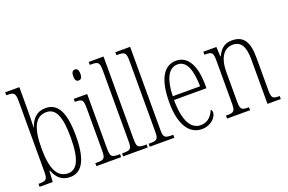

<svg xmlns="http://www.w3.org/2000/svg" viewBox="-98 -1101 2173 1451"><g transform="rotate(-20 989.0 -375.0)"><path d="M258 10C344 10 404 -60 404 -267C404 -465 354 -544 258 -544C187 -544 147 -499 126 -434H125C126 -475 128 -529 128 -564V-760H14V-736H22C75 -736 87 -730 87 -659V-93C87 -33 75 -24 23 -24H14V0H120L125 -88H130C152 -30 189 10 258 10ZM254 -22C169 -22 127 -98 127 -268C127 -438 169 -513 254 -513C331 -513 363 -437 363 -269C363 -93 323 -22 254 -22Z M567 -654C584 -654 596 -664 596 -698C596 -731 584 -742 567 -742C550 -742 539 -731 539 -698C539 -664 550 -654 567 -654ZM471 0H670V-24H657C602 -24 592 -32 592 -100V-536H484V-512H491C544 -512 552 -503 552 -434V-99C552 -31 542 -24 486 -24H471Z M686 0H884V-24H879C813 -24 805 -30 805 -98V-760H686V-736H698C752 -736 764 -730 764 -660V-98C764 -30 756 -24 690 -24H686Z M900 0H1098V-24H1093C1027 -24 1019 -30 1019 -98V-760H900V-736H912C966 -736 978 -730 978 -660V-98C978 -30 970 -24 904 -24H900Z M1317 10C1397 10 1439 -47 1439 -80C1439 -94 1434 -101 1428 -104C1411 -62 1378 -21 1320 -21C1241 -21 1194 -101 1193 -269H1454V-294C1454 -449 1403 -543 1309 -543C1209 -543 1153 -450 1153 -262C1153 -88 1215 10 1317 10ZM1414 -299H1194C1197 -431 1235 -513 1309 -513C1384 -513 1412 -426 1414 -299Z M1522 0H1707V-24H1701C1647 -24 1637 -31 1637 -99V-330C1637 -454 1685 -510 1753 -510C1822 -510 1847 -452 1847 -360V0H1954V-24H1950C1897 -24 1888 -31 1888 -100V-360C1888 -486 1848 -543 1758 -543C1696 -543 1663 -511 1638 -458H1635L1631 -536H1526V-512H1531C1586 -512 1596 -506 1596 -438V-100C1596 -31 1586 -24 1530 -24H1522Z"/></g></svg>

Font: Noto Serif Khmer ExtraCondensed ExtraLight
Style: Regular
Weight: 200
Width: 2
Designer: Danh Hong and the Monotype Design Team
Foundry: Monotype Imaging Inc.
Version: Version 2.004